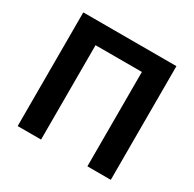

<svg xmlns="http://www.w3.org/2000/svg" viewBox="-155 -871 1045 1034"><g transform="rotate(30 367.5 -353.5)"><path d="M657.2 0H511.7V-586.9H223.6V0H78.1V-707H657.2Z"/></g></svg>

Font: Pretendard GOV
Style: Bold
Weight: 700
Designer: Base glyphs from Inter by Rasmus Andersson; Hangeul glyphs from Noto Sans CJK(Source Han Sans) by Jang Soo-young and Kan
Foundry: Kil Hyung-jin
Version: Version 1.309